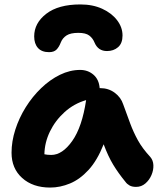

<svg xmlns="http://www.w3.org/2000/svg" viewBox="-20 -835 723 865"><path d="M206 10Q128 10 80 -33Q32 -76 32 -147Q32 -198 49 -251Q66 -304 96 -352Q126 -400 165.5 -438Q205 -476 250 -498Q295 -520 341 -520Q376 -520 401 -498.5Q426 -477 429 -438H431Q469 -438 497 -417Q525 -396 535 -365Q552 -318 566.5 -279Q581 -240 601 -203.5Q621 -167 657 -128Q670 -113 671 -91Q672 -69 662.5 -46.5Q653 -24 635 -8.5Q617 7 593 7Q575 7 563.5 0.5Q552 -6 545 -16Q513 -55 490 -93Q467 -131 447 -185Q418 -112 379 -69.5Q340 -27 295.5 -8.5Q251 10 206 10ZM211 -137Q261 -137 305.5 -200Q350 -263 368 -384Q313 -368 271 -330Q229 -292 205 -242.5Q181 -193 180 -140Q193 -137 211 -137ZM342 -815Q398 -815 440.5 -795.5Q483 -776 507.5 -744Q532 -712 532 -675Q532 -640 512 -622.5Q492 -605 462 -605Q422 -605 406 -643Q398 -663 382 -675Q366 -687 333 -687Q298 -687 280 -675.5Q262 -664 254 -644Q246 -623 234.5 -611.5Q223 -600 201 -600Q168 -600 151 -619Q134 -638 134 -671Q134 -731 188.5 -773Q243 -815 342 -815Z"/></svg>

Font: Shantell Sans Normal
Style: Bold
Weight: 700
Designer: Stephen Nixon, Anya Danilova, Shantell Martin
Foundry: Arrow Type
Version: Version 1.009;[a7da0bfa3]